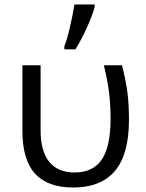

<svg xmlns="http://www.w3.org/2000/svg" viewBox="-20 -826 649 856"><path d="M316 -606Q340 -643 366.5 -701Q393 -759 402 -795V-806H312Q305 -763 292.5 -708Q280 -653 267 -620V-606ZM555 -292Q555 -359 548.5 -411Q542 -463 524 -535H443Q459 -470 466 -415Q473 -360 473 -296Q473 -173 434 -115Q395 -57 313 -57Q238 -57 199.5 -104.5Q161 -152 161 -246V-535H80V-242Q80 -113 136.5 -51.5Q193 10 306 10Q430 10 492.5 -64Q555 -138 555 -292Z"/></svg>

Font: OpenSansMMV
Style: Regular
Weight: 400
Designer: Steve Matteson
Foundry: Ascender Corporation
Version: Version 4.000